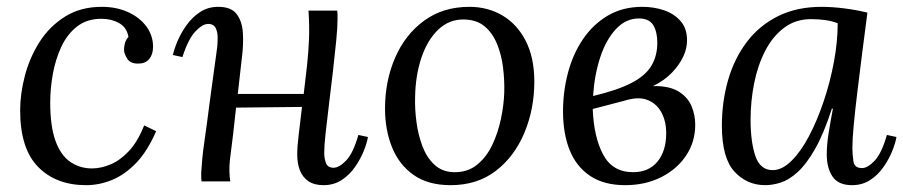

<svg xmlns="http://www.w3.org/2000/svg" viewBox="-20 -531 2644 562"><path d="M278 -511Q321 -511 355 -495.5Q389 -480 408.5 -453.5Q428 -427 428 -394Q428 -372 417 -358.5Q406 -345 386 -345Q362 -344 352.5 -359Q343 -374 343 -385Q343 -394 345.5 -404Q348 -414 356 -423Q351 -451 328.5 -463.5Q306 -476 277 -476Q234 -476 205 -453Q176 -430 159 -393Q142 -356 134.5 -313.5Q127 -271 127 -231Q127 -161 142.5 -118.5Q158 -76 186 -57Q214 -38 249 -38Q275 -38 303 -49.5Q331 -61 357 -88.5Q383 -116 402 -164L437 -147Q412 -89 379 -54.5Q346 -20 308.5 -4.5Q271 11 232 11Q144 11 91.5 -42.5Q39 -96 39 -208Q39 -257 53 -310Q67 -363 96 -408.5Q125 -454 170.5 -482.5Q216 -511 278 -511Z M927 11Q900 11 883 -0.5Q866 -12 858 -32Q850 -52 850 -79Q850 -102 854.5 -138.5Q859 -175 864 -218L671 -216Q667 -178 662.5 -139.5Q658 -101 653 -63Q651 -44 651.5 -29Q652 -14 654 0H570Q569 -7 569 -12.5Q569 -18 569 -26Q570 -43 572 -65.5Q574 -88 579.5 -125.5Q585 -163 593 -226Q601 -285 605.5 -318Q610 -351 612.5 -368.5Q615 -386 616 -395.5Q617 -405 617 -416Q618 -434 612 -447.5Q606 -461 589 -461Q573 -461 552 -439Q531 -417 514 -364L486 -370Q490 -388 500 -411.5Q510 -435 526.5 -458Q543 -481 566 -496Q589 -511 619 -511Q657 -511 673 -489.5Q689 -468 691 -434Q693 -400 688 -362Q685 -336 682 -309Q679 -282 676 -256H869Q875 -304 879 -342Q883 -380 884.5 -417Q886 -454 883 -500H967Q968 -493 968 -487.5Q968 -482 968 -474Q968 -451 964 -410.5Q960 -370 954.5 -322Q949 -274 943 -226Q937 -178 933 -140.5Q929 -103 929 -84Q929 -66 934.5 -53Q940 -40 956 -40Q973 -40 993.5 -61.5Q1014 -83 1029 -136L1057 -130Q1054 -112 1044.5 -88.5Q1035 -65 1019 -42Q1003 -19 980 -4Q957 11 927 11Z M1354 -511Q1408 -511 1451 -485.5Q1494 -460 1519 -411Q1544 -362 1544 -292Q1544 -212 1515 -142.5Q1486 -73 1431.5 -31Q1377 11 1299 11Q1233 11 1190.5 -19Q1148 -49 1127.5 -100Q1107 -151 1107 -213Q1107 -294 1136.5 -362Q1166 -430 1221.5 -470.5Q1277 -511 1354 -511ZM1339 -474Q1295 -475 1263 -444.5Q1231 -414 1213.5 -362Q1196 -310 1195 -246Q1194 -212 1199 -174Q1204 -136 1216.5 -103Q1229 -70 1251.5 -49Q1274 -28 1308 -27Q1348 -26 1376 -48.5Q1404 -71 1421 -107Q1438 -143 1446.5 -184Q1455 -225 1456 -261Q1457 -296 1452.5 -333Q1448 -370 1435 -402Q1422 -434 1399 -453.5Q1376 -473 1339 -474Z M1810 11Q1748 11 1707.5 -16Q1667 -43 1647.5 -91.5Q1628 -140 1628 -205Q1628 -263 1642.5 -318Q1657 -373 1686.5 -416.5Q1716 -460 1759.5 -485.5Q1803 -511 1860 -511Q1894 -511 1923.5 -501Q1953 -491 1972 -469.5Q1991 -448 1991 -413Q1991 -365 1947 -318.5Q1903 -272 1804 -249L1807 -236L1715 -212Q1718 -130 1745.5 -78.5Q1773 -27 1833 -27Q1879 -27 1904.5 -58Q1930 -89 1930 -141Q1930 -176 1916 -202Q1902 -228 1875 -238.5Q1848 -249 1807 -236L1799 -259Q1861 -280 1902.5 -279Q1944 -278 1969 -261.5Q1994 -245 2004.5 -219.5Q2015 -194 2015 -166Q2015 -116 1988.5 -76Q1962 -36 1915.5 -12.5Q1869 11 1810 11ZM1716 -250Q1788 -267 1829 -288.5Q1870 -310 1887 -339Q1904 -368 1904 -406Q1904 -438 1892 -457.5Q1880 -477 1850 -477Q1812 -477 1783 -446Q1754 -415 1737 -363.5Q1720 -312 1716 -250Z M2385 -511Q2415 -511 2451 -506.5Q2487 -502 2519 -494Q2511 -434 2503.5 -374.5Q2496 -315 2489.5 -261.5Q2483 -208 2479 -165.5Q2475 -123 2475 -99Q2475 -79 2478 -59Q2481 -39 2503 -39Q2520 -39 2540.5 -61Q2561 -83 2576 -136L2604 -130Q2601 -112 2591.5 -88.5Q2582 -65 2566 -42Q2550 -19 2527 -4Q2504 11 2474 11Q2434 11 2417 -14Q2400 -39 2400 -79Q2400 -108 2405.5 -142Q2411 -176 2418 -213H2415Q2391 -139 2365.5 -94.5Q2340 -50 2314.5 -27Q2289 -4 2265 3.5Q2241 11 2220 11Q2166 11 2129.5 -29Q2093 -69 2093 -163Q2093 -233 2111 -296Q2129 -359 2165.5 -407.5Q2202 -456 2257 -483.5Q2312 -511 2385 -511ZM2354 -475Q2309 -475 2275.5 -450Q2242 -425 2220 -382.5Q2198 -340 2187.5 -287.5Q2177 -235 2177 -180Q2177 -116 2191 -74.5Q2205 -33 2242 -33Q2269 -33 2296.5 -60Q2324 -87 2348 -132.5Q2372 -178 2391 -234.5Q2410 -291 2421 -350Q2432 -409 2432 -463Q2417 -469 2397 -472Q2377 -475 2354 -475Z"/></svg>

Font: Lora Italic
Style: Italic
Weight: 400
Italic angle: -3°
Designer: Olga Karpushina, Alexei Vanyashin (Cyrillic)
Foundry: Cyreal
Version: Version 2.210; ttfautohint (v1.8.1.43-b0c9)